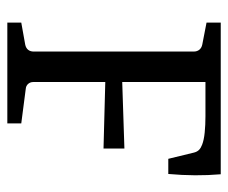

<svg xmlns="http://www.w3.org/2000/svg" viewBox="-68 -540 608 511"><g transform="rotate(90 235.5 -284.0)"><path d="M374.9 -256 197.8 -260.7V-69.1Q197.8 -61.1 202.7 -55.5Q207.6 -49.8 215.6 -49.1L308 -37.1V0H39.6V-37.1L98.2 -47.6Q107.3 -49.5 112 -55.3Q116.7 -61.1 116.7 -70.2V-496Q116.7 -505.1 111.8 -511.1Q106.9 -517.1 97.8 -518.9L39.6 -530.2V-568H443.3Q446.2 -534.2 446 -499.6Q445.8 -465.1 442.5 -428.4H402.2L385.5 -497.1Q383.3 -505.5 378.2 -510.4Q373.1 -515.3 364.4 -518.5Q352 -523.3 332.2 -525.3Q312.4 -527.3 288.7 -527.3H197.8V-305.8L374.9 -311.6Z"/></g></svg>

Font: Rasa
Style: Regular
Weight: 400
Version: Version 1.000;PS 1.000;hotconv 1.0.88;makeotf.lib2.5.647800;